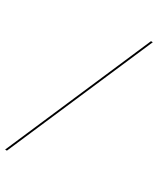

<svg xmlns="http://www.w3.org/2000/svg" viewBox="-299 -826 835 1014"><g transform="rotate(30 118.0 -319.5)"><path d="M-78 121H-67L314 -760H303Z"/></g></svg>

Font: Noto Serif Display ExtraCondensed Medium
Style: Italic
Weight: 500
Width: 2
Italic angle: -12°
Designer: Monotype Design Team
Foundry: Monotype Imaging Inc.
Version: Version 2.009